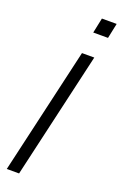

<svg xmlns="http://www.w3.org/2000/svg" viewBox="-176 -979 649 1027"><g transform="rotate(20 149.0 -465.0)"><path d="M11 0 177 -720H247L81 0ZM196 -844 214 -930H298L280 -844Z"/></g></svg>

Font: Instrument Sans Condensed
Style: Italic
Weight: 400
Width: 3
Italic angle: -13°
Designer: Rodrigo Fuenzalida
Foundry: fragTYPE
Version: Version 1.000;gftools[0.9.28]